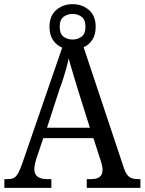

<svg xmlns="http://www.w3.org/2000/svg" viewBox="-20 -903 695 923"><path d="M1 0V-42H18Q36 -42 47 -48Q58 -54 67.5 -71Q77 -88 88 -120L279 -674Q252 -685 235 -710Q218 -735 218 -774Q218 -827 250.5 -855Q283 -883 329 -883Q375 -883 407.5 -855Q440 -827 440 -774Q440 -737 424 -712Q408 -687 382 -676L576 -94Q587 -63 601.5 -52.5Q616 -42 642 -42H655V0H397V-42H419Q446 -42 459.5 -53Q473 -64 473 -87Q473 -95 470.5 -107Q468 -119 464 -131L429 -239H188L154 -138Q152 -130 149.5 -121Q147 -112 146 -104Q145 -96 145 -89Q145 -66 160.5 -54Q176 -42 205 -42H227V0ZM206 -289H412L356 -467Q347 -497 338.5 -524.5Q330 -552 323 -576.5Q316 -601 310 -622Q306 -601 299.5 -578Q293 -555 285.5 -530Q278 -505 267 -477ZM329 -713Q354 -713 372.5 -727Q391 -741 391 -774Q391 -808 372.5 -822Q354 -836 329 -836Q304 -836 285.5 -822Q267 -808 267 -774Q267 -741 285 -727Q303 -713 329 -713Z"/></svg>

Font: Noto Serif SemiCondensed
Style: Regular
Weight: 400
Width: 4
Designer: Monotype Design Team
Foundry: Monotype Imaging Inc.
Version: Version 2.013